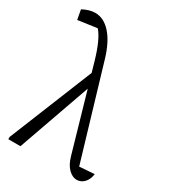

<svg xmlns="http://www.w3.org/2000/svg" viewBox="-184 -836 828 934"><g transform="rotate(30 230.5 -369.5)"><path d="M237 -444 80 0H12V-13L211 -505ZM377 -57 461 -63Q458 -41 448.5 -25.5Q439 -10 425.5 -2.5Q412 5 398 5Q374 5 351.5 -17Q329 -39 317 -82L185 -540Q155 -644 119 -685L12 -670L2 -724Q21 -734 38 -739Q55 -744 72 -744Q120 -744 159.5 -700Q199 -656 224 -572Z"/></g></svg>

Font: Piazzolla 24pt Light
Style: Regular
Weight: 300
Designer: Juan Pablo del Peral
Foundry: Huerta Tipografica
Version: Version 2.005